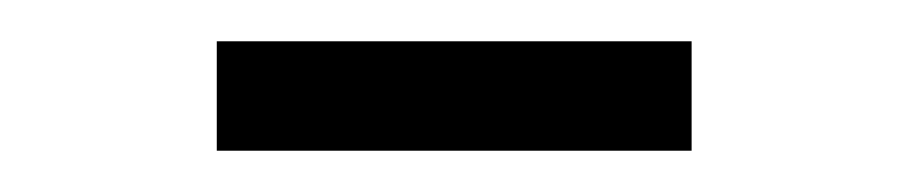

<svg xmlns="http://www.w3.org/2000/svg" viewBox="-20 -551 439 93"><path d="M315 -478V-531H85V-478Z"/></svg>

Font: Josefin Slab Thin
Style: Bold
Weight: 700
Version: Version 2.000